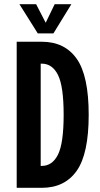

<svg xmlns="http://www.w3.org/2000/svg" viewBox="-20 -900 480 920"><path d="M60 0V-700H180Q290 -700 347.5 -618.5Q405 -537 405 -350Q405 -163 347.5 -81.5Q290 0 180 0ZM180 -105Q231 -105 258 -159.5Q285 -214 285 -350Q285 -486 258 -540.5Q231 -595 180 -595H175V-105ZM236 -740H161L73 -880H153L199 -791L242 -880H322Z"/></svg>

Font: Gully ECD Medium
Style: Regular
Weight: 500
Width: 2
Designer: jaikishan Patel
Foundry: MagicType
Version: Version 1.000;Glyphs 3.2 (3242)